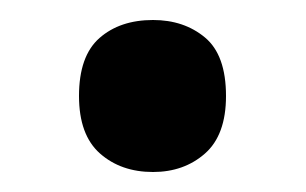

<svg xmlns="http://www.w3.org/2000/svg" viewBox="-20 -160 306 192"><path d="M59 -64Q59 -104 79.5 -122Q100 -140 133 -140Q164 -140 185 -122.5Q206 -105 206 -64Q206 -25 185 -6.5Q164 12 133 12Q101 12 80 -6.5Q59 -25 59 -64Z"/></svg>

Font: Noto Sans Arabic UI SmCn SmBd
Style: Regular
Weight: 600
Width: 4
Designer: Monotype Design Team, Nadine Chahine and Nizar Qandah
Foundry: Monotype Imaging Inc.
Version: Version 2.010; ttfautohint (v1.8.4.7-5d5b)